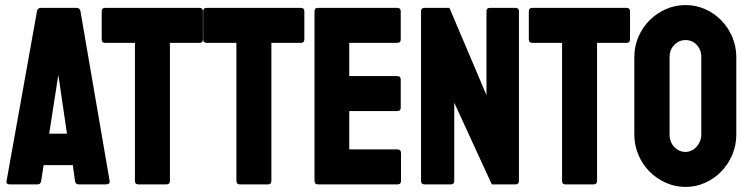

<svg xmlns="http://www.w3.org/2000/svg" viewBox="-20 -727 2950 757"><path d="M174 -200H244L210 -432ZM19 0Q3 0 6 -14L126 -684Q129 -696 141 -696H282Q294 -696 297 -684L412 -15Q415 0 397 0H291Q278 0 276 -12L267 -76H152L142 -12Q140 0 127 0Z M526 0Q512 0 512 -14V-558H395Q381 -558 381 -572V-682Q381 -696 395 -696H766Q780 -696 780 -682V-572Q780 -558 766 -558H650V-14Q650 0 636 0Z M926 0Q912 0 912 -14V-558H795Q781 -558 781 -572V-682Q781 -696 795 -696H1166Q1180 -696 1180 -682V-572Q1180 -558 1166 -558H1050V-14Q1050 0 1036 0Z M1234 0Q1220 0 1220 -14V-682Q1220 -696 1234 -696H1546Q1560 -696 1560 -682V-572Q1560 -558 1546 -558H1357V-427H1546Q1560 -427 1560 -413V-303Q1560 -289 1546 -289H1357V-138H1547Q1561 -138 1561 -123V-14Q1561 0 1547 0Z M1654 0Q1640 0 1640 -14V-682Q1640 -696 1654 -696H1752L1898 -352V-682Q1898 -696 1912 -696H2012Q2026 -696 2026 -682V-14Q2026 0 2012 0H1919L1771 -322V-14Q1771 0 1757 0Z M2210 0Q2196 0 2196 -14V-558H2079Q2065 -558 2065 -572V-682Q2065 -696 2079 -696H2450Q2464 -696 2464 -682V-572Q2464 -558 2450 -558H2334V-14Q2334 0 2320 0Z M2683 -128Q2695 -128 2706.5 -133.5Q2718 -139 2726.5 -148.5Q2735 -158 2740 -170.5Q2745 -183 2745 -196V-502Q2745 -531 2727 -550Q2709 -569 2683 -569Q2657 -569 2638.5 -550Q2620 -531 2620 -502V-196Q2620 -167 2638.5 -147.5Q2657 -128 2683 -128ZM2683 10Q2642 10 2605 -6.5Q2568 -23 2540.5 -51Q2513 -79 2497 -116.5Q2481 -154 2481 -196V-502Q2481 -544 2497 -581.5Q2513 -619 2541 -647Q2569 -675 2605.5 -691Q2642 -707 2683 -707Q2724 -707 2760 -691Q2796 -675 2823.5 -647Q2851 -619 2867 -581.5Q2883 -544 2883 -502V-196Q2883 -154 2867 -116.5Q2851 -79 2824 -51Q2797 -23 2760.5 -6.5Q2724 10 2683 10Z"/></svg>

Font: AL Dynamic
Style: Bold
Weight: 700
Version: Version 1.000; ttfautohint (v1.8.2) -l 8 -r 50 -G 200 -x 14 